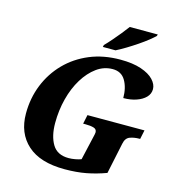

<svg xmlns="http://www.w3.org/2000/svg" viewBox="-132 -1046 1089 1171"><g transform="rotate(15 412.5 -460.5)"><path d="M382 10Q227 10 147 -62Q67 -134 67 -258Q67 -355 101 -439.5Q135 -524 197.5 -588Q260 -652 346.5 -688Q433 -724 540 -724Q618 -724 671 -706Q724 -688 750.5 -659.5Q777 -631 777 -601Q777 -571 755.5 -549Q734 -527 697.5 -514.5Q661 -502 616 -502Q616 -567 590 -611.5Q564 -656 509 -656Q454 -656 408 -622.5Q362 -589 327 -532Q292 -475 273 -401.5Q254 -328 254 -248Q254 -166 285 -114Q316 -62 388 -62Q408 -62 429.5 -66Q451 -70 467 -76L500 -220Q507 -248 507 -256Q507 -276 487 -282Q467 -288 435 -288H420L432 -345H792L780 -288H776Q742 -288 715.5 -278Q689 -268 682 -231L641 -36Q578 -13 517.5 -1.5Q457 10 382 10ZM415 -771 418 -784Q437 -803 459.5 -829Q482 -855 504 -882Q526 -909 542 -931H719L716 -921Q704 -909 679 -889Q654 -869 621.5 -847Q589 -825 556 -805Q523 -785 495 -771Z"/></g></svg>

Font: Noto Serif ExtraBold
Style: Italic
Weight: 800
Italic angle: -12°
Designer: Monotype Design Team
Foundry: Monotype Imaging Inc.
Version: Version 2.013